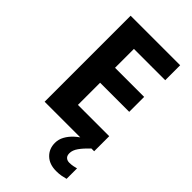

<svg xmlns="http://www.w3.org/2000/svg" viewBox="-284 -801 1127 1127"><g transform="rotate(45 280.0 -237.0)"><path d="M501 0H89.8V-713.9H501V-589.8H241.2V-433.1H482.9V-309.1H241.2V-125H501ZM406.2 110.8Q406.2 131.3 417.2 141.1Q428.2 150.9 445.3 150.9Q460.9 150.9 476.3 147.9Q491.7 145 501 142.1V229Q485.4 233.4 467.3 236.8Q449.2 240.2 425.3 240.2Q369.1 240.2 336.2 208.7Q303.2 177.2 303.2 127.9Q303.2 98.6 317.9 72Q332.5 45.4 357.4 22.7Q382.3 0 413.1 -17.1L478 0Q444.3 32.2 425.3 58.8Q406.2 85.4 406.2 110.8Z"/></g></svg>

Font: Wonky
Style: Regular
Weight: 400
Designer: Monotype Design Team
Foundry: Monotype Imaging Inc.
Version: Version 3.000